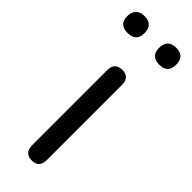

<svg xmlns="http://www.w3.org/2000/svg" viewBox="-251 -719 743 743"><g transform="rotate(45 120.5 -347.0)"><path d="M208 -606Q161 -606 161 -652Q161 -699 208 -699Q254 -699 254 -652Q254 -606 208 -606ZM-13 -652Q-13 -674 -0.5 -686.5Q12 -699 34 -699Q81 -699 81 -652Q81 -606 34 -606Q-13 -606 -13 -652ZM121 5Q80 5 80 -39V-448Q80 -491 121 -491Q161 -491 161 -448V-39Q161 5 121 5Z"/></g></svg>

Font: Nunito
Style: Regular
Weight: 400
Designer: Vernon Adams
Foundry: Vernon Adams
Version: Version 3.602